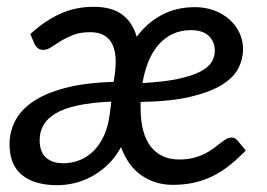

<svg xmlns="http://www.w3.org/2000/svg" viewBox="-20 -536 784 564"><path d="M552.5 -515Q583 -515 608.8 -505.5Q634.5 -496 653.5 -479.2Q672.5 -462.5 683.2 -440Q694 -417.5 694 -391.5Q694 -363 680.5 -336Q667 -309 633 -287.5Q599 -266 540.8 -252Q482.5 -238 393 -236.5V-219.5Q393 -143.5 422.8 -105.5Q452.5 -67.5 506 -67.5Q530 -67.5 548.2 -72.2Q566.5 -77 581 -84.2Q595.5 -91.5 606.8 -99.8Q618 -108 627 -115.2Q636 -122.5 644 -127.2Q652 -132 660.5 -132Q670.5 -132 678 -123L702 -94Q676.5 -67.5 652 -48.5Q627.5 -29.5 601.8 -17.2Q576 -5 548 1Q520 7 487.5 7Q436 7 396 -20.5Q356 -48 335.5 -104Q319.5 -74 297.2 -52.8Q275 -31.5 250.2 -18Q225.5 -4.5 199.2 1.8Q173 8 148.5 8Q81 8 44.5 -22Q8 -52 8 -112.5Q8 -147.5 23.8 -179.5Q39.5 -211.5 75.5 -236.5Q111.5 -261.5 170 -277.2Q228.5 -293 314 -295.5L318 -324Q325 -383 306.5 -412.2Q288 -441.5 245 -441.5Q215.5 -441.5 194.8 -433.2Q174 -425 158.2 -415.2Q142.5 -405.5 130.5 -397.5Q118.5 -389.5 107 -389.5Q97.5 -389.5 91.5 -394.2Q85.5 -399 81.5 -406.5L69 -436Q113 -476 157.8 -496Q202.5 -516 255 -516Q309 -516 339.5 -492.8Q370 -469.5 381.5 -428Q412 -469 455 -492Q498 -515 552.5 -515ZM307 -237.5Q248.5 -235 208.2 -226.2Q168 -217.5 143.2 -202.8Q118.5 -188 107.5 -168.2Q96.5 -148.5 96.5 -124.5Q96.5 -89.5 115.2 -73Q134 -56.5 165.5 -56.5Q191 -56.5 213.8 -65.5Q236.5 -74.5 254.8 -92.5Q273 -110.5 285.5 -137.8Q298 -165 302.5 -202ZM541 -447.5Q511.5 -447.5 487.8 -436.5Q464 -425.5 446 -405Q428 -384.5 416.2 -355.8Q404.5 -327 398.5 -292Q461.5 -295.5 502.8 -304.2Q544 -313 568 -325.5Q592 -338 601.5 -353.5Q611 -369 611 -386.5Q611 -414 593 -430.8Q575 -447.5 541 -447.5Z"/></svg>

Font: Lato Medium
Style: Italic
Weight: 500
Italic angle: -7°
Designer: Lukasz Dziedzic
Foundry: tyPoland Lukasz Dziedzic
Version: Version 2.006; 2014-01-15